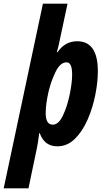

<svg xmlns="http://www.w3.org/2000/svg" viewBox="-79 -781 564 1038"><path d="M168 -170Q168 -218 184 -288Q198 -345 222.5 -394.5Q247 -444 281 -444Q311 -444 311 -378Q311 -335 298 -271Q285 -207 261.5 -157Q238 -107 206 -107Q168 -107 168 -170ZM75 237 120 22Q123 9 126.5 -13.5Q130 -36 133 -61H136Q161 10 231 10Q285 10 326 -30.5Q367 -71 394.5 -134Q422 -197 436 -267Q450 -337 450 -396Q450 -558 338 -558Q273 -558 232 -499H228Q232 -510 234.5 -521Q237 -532 240 -545L286 -761H153L-59 237Z"/></svg>

Font: Noto Sans UI Condensed ExtraBold
Style: Italic
Weight: 800
Width: 3
Designer: Monotype Design Team
Foundry: Monotype Imaging Inc.
Version: 1.001